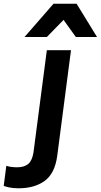

<svg xmlns="http://www.w3.org/2000/svg" viewBox="-172 -800 542 1033"><path d="M-72 213Q-103 213 -124.5 208Q-146 203 -152 200L-138 92Q-115 100 -80 100Q-41 100 -20 82Q1 64 8 21L80 -530H210L136 38Q123 134 68 173.5Q13 213 -72 213ZM350 -601H236L170 -693L80 -601H-40L116 -780H240Z"/></svg>

Font: Tanohe Sans SemiBold
Style: Italic
Weight: 600
Designer: Village Type and Design LLC & Cristiano Sobral
Foundry: Cooper Hewitt Smithsonian Design Museum
Version: Version 1.00;September 29, 2021;FontCreator 13.0.0.2655 64-b